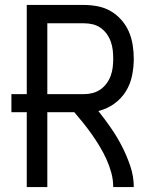

<svg xmlns="http://www.w3.org/2000/svg" viewBox="-20 -755 640 775"><path d="M88 0V-302H26V-375H88V-735H319Q347 -735 375 -729.5Q403 -724 427 -710Q451 -696 470 -674.5Q489 -653 500 -627.5Q511 -602 515.5 -574Q520 -546 520 -518Q520 -484 513 -449.5Q506 -415 487.5 -385.5Q469 -356 440 -335.5Q411 -315 377 -307Q404 -273 428.5 -237.5Q453 -202 472.5 -164Q492 -126 506 -84.5Q520 -43 520 0H437Q437 -29 429.5 -57Q422 -85 410 -111.5Q398 -138 383 -163Q368 -188 351.5 -211.5Q335 -235 317 -257.5Q299 -280 280 -302H171V0ZM319 -375Q337 -375 354 -379.5Q371 -384 385.5 -394Q400 -404 410.5 -418.5Q421 -433 427 -449.5Q433 -466 435 -483.5Q437 -501 437 -518Q437 -536 435 -553.5Q433 -571 427 -587.5Q421 -604 410.5 -618.5Q400 -633 385.5 -643Q371 -653 354 -657Q337 -661 319 -661H171V-375Z"/></svg>

Font: Zed Sans Extended
Style: Regular
Weight: 400
Width: 7
Designer: Belleve Invis
Foundry: Belleve Invis
Version: Version 1.0.0; ttfautohint (v1.8.4)